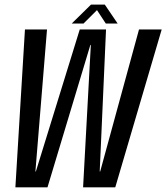

<svg xmlns="http://www.w3.org/2000/svg" viewBox="-20 -801 711 821"><path d="M45.8 0H183.1L366.4 -608.9H368.4L335.3 0H472.9L671.4 -675H574.4L408.4 -67.8H406.4L433.4 -675H321L133.4 -67.8H131.4L181 -675H86.7ZM286.8 -700.5H337.3L394.7 -757.8L432.3 -700.5H483L428.1 -781.3H369.1Z"/></svg>

Font: Anybody Thin Condensed
Style: Italic
Weight: 100
Width: 3
Italic angle: -10°
Version: Version 1.113;gftools[0.9.25]